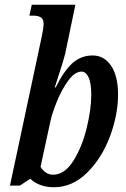

<svg xmlns="http://www.w3.org/2000/svg" viewBox="-20 -780 533 810"><path d="M108 -26 64 3H22L153 -611Q155 -621 159.5 -643.5Q164 -666 164 -679Q164 -699 152.5 -706.5Q141 -714 120 -714H104L114 -760H298L255 -553Q249 -528 226 -458L211 -411H215Q248 -479 284.5 -512.5Q321 -546 371 -546Q419 -546 448.5 -503Q478 -460 478 -381Q478 -295 443.5 -203.5Q409 -112 347 -51Q285 10 207 10Q176 10 149.5 0Q123 -10 108 -26ZM365 -380Q365 -430 353.5 -454Q342 -478 324 -478Q296 -478 268 -440Q240 -402 220 -352Q200 -302 193 -270L151 -76Q172 -43 204 -43Q252 -43 288.5 -100Q325 -157 345 -237Q365 -317 365 -380Z"/></svg>

Font: Noto Serif CondSemiBold
Style: Italic
Weight: 600
Width: 3
Italic angle: -12°
Designer: Monotype Design Team
Foundry: Monotype Imaging Inc.
Version: Version 1.001